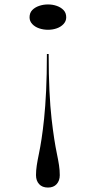

<svg xmlns="http://www.w3.org/2000/svg" viewBox="-20 -629 430 864"><path d="M196 215Q170 215 156 199.5Q142 184 142 159Q142 138 145.5 115Q149 92 155 63.5Q161 35 167 -4Q173 -43 178.5 -95.5Q184 -148 187.5 -220Q191 -292 191 -386H199Q199 -292 202.5 -220Q206 -148 212 -95.5Q218 -43 224 -4.5Q230 34 236 62.5Q242 91 245.5 114Q249 137 249 159Q249 184 235 199.5Q221 215 196 215ZM196 -609Q217 -609 235.5 -602.5Q254 -596 266 -583.5Q278 -571 278 -551Q278 -534 266 -521Q254 -508 235.5 -501.5Q217 -495 196 -495Q175 -495 156 -501.5Q137 -508 125 -521Q113 -534 113 -551Q113 -571 125 -583.5Q137 -596 156 -602.5Q175 -609 196 -609Z"/></svg>

Font: Kalnia SemiExpanded Light
Style: Regular
Weight: 300
Width: 6
Designer: Frida Medrano
Foundry: Frida Medrano
Version: Version 1.105